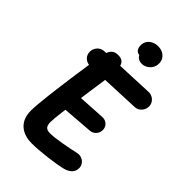

<svg xmlns="http://www.w3.org/2000/svg" viewBox="-283 -1067 1186 1186"><g transform="rotate(45 310.0 -474.5)"><path d="M89.7 -127Q89.7 -168.5 101.3 -267.2Q113 -366 128 -471.5Q142.9 -577 154.2 -651.1Q159.6 -686.2 167.4 -707.2Q175.2 -728.2 189.8 -739.3Q204.4 -750.3 229.3 -750.3Q267.5 -750.3 280.4 -722.7Q293.3 -695.1 287.2 -639.9Q283.3 -605.2 262.1 -459.9Q242.7 -325 233.8 -257Q225 -188.9 225 -161.5Q225 -135.2 235.3 -122.7Q245.7 -110.2 273.5 -110.2Q305.7 -110.2 369.2 -121.2Q432.7 -132.2 472.2 -141.7Q494 -147.2 512.3 -140.6Q530.7 -134 541.4 -119Q552.2 -104.1 552.2 -85.9Q552.2 -59.3 535.7 -42.2Q519.2 -25.2 491.7 -17.3Q450 -6.1 369.3 3.9Q288.7 13.8 238.5 13.8Q168.6 13.8 129.1 -22.5Q89.7 -58.8 89.7 -127ZM141.7 -335Q141.7 -352.2 149.8 -365.9Q157.8 -379.6 171.8 -387.6Q185.8 -395.7 202.6 -396.6L428.8 -410Q445.9 -410.9 459.7 -403.9Q473.4 -396.8 481.2 -384Q489.1 -371.2 489.1 -355.3Q489.1 -332.3 473.8 -314.9Q458.6 -297.5 433.6 -295.7L207.2 -278.2Q190.5 -276.8 175.4 -284.8Q160.2 -292.7 151 -306.3Q141.7 -319.9 141.7 -335ZM89.7 -640.1Q89.7 -657.2 97.8 -672.2Q105.8 -687.2 119.8 -696.2Q133.8 -705.3 150.6 -705.8L522.2 -721.8Q539.3 -722.2 554.5 -714.3Q569.8 -706.4 578.8 -692.1Q587.9 -677.8 587.9 -660.6Q587.9 -643.3 579.8 -628.4Q571.8 -613.5 557.8 -604.5Q543.8 -595.4 527 -594.9L155.2 -579.1Q138.1 -578.6 123 -586.1Q107.8 -593.6 98.8 -607.8Q89.7 -622.1 89.7 -640.1ZM317.2 -888.5 343.5 -845.5Q315.6 -837 299.7 -849.9Q283.8 -862.8 283.8 -890.9Q283.8 -913.3 294.8 -929.6Q305.9 -945.9 324.4 -954.6Q342.9 -963.2 364.8 -963.2Q387.1 -963.2 405.2 -954.3Q423.3 -945.3 433.8 -929Q444.2 -912.8 444.2 -891.8Q444.2 -868.7 433.1 -851.1Q422 -833.6 404.5 -824Q387.1 -814.4 369.3 -814.4Q351.5 -814.4 337.3 -823.2Q323.2 -832.1 317.5 -849Q311.8 -866 317.2 -888.5Z"/></g></svg>

Font: Monaspace Radon Var
Style: Regular
Weight: 400
Designer: Riley Cran and the Lettermatic Team
Version: Version 1.000 (Monaspace Radon Var)